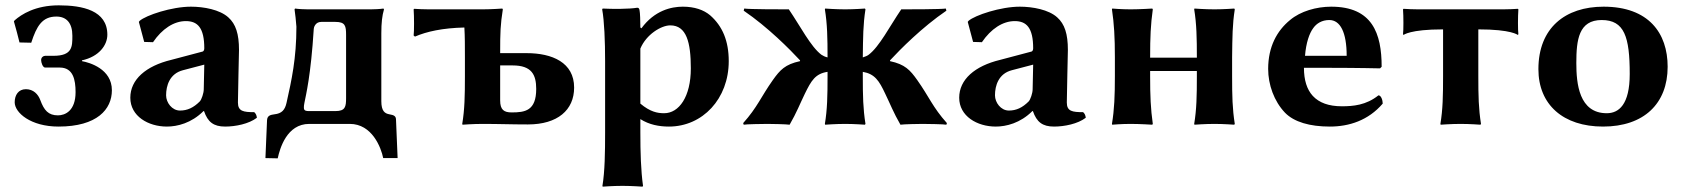

<svg xmlns="http://www.w3.org/2000/svg" viewBox="-20 -464 6306 719"><path d="M200 -444C112 -444 60 -410 35 -388L32 -384C40 -356 47 -330 53 -305L97 -304C117 -366 138 -402 191 -402C229 -402 251 -378 251 -330C251 -289 251 -255 180 -255H149C142 -255 134 -249 134 -239C134 -230 140 -211 149 -211H204C254 -211 263 -165 263 -119C263 -49 224 -32 197 -32C161 -32 145 -51 131 -89C123 -111 105 -130 77 -130C49 -130 35 -108 35 -81C35 -42 95 10 199 10C344 10 399 -55 399 -126C399 -206 315 -230 287 -235V-238C351 -252 382 -295 382 -334C382 -425 289 -444 200 -444Z M871 -80C871 -109 875 -266 875 -277C875 -337 863 -374 835 -399C803 -428 743 -439 695 -439C623 -439 527 -407 503 -386L500 -382L520 -307L553 -306C587 -356 631 -385 676 -385C720 -385 745 -360 745 -283C745 -276 742 -272 739 -271L622 -240C526 -217 468 -166 468 -98C468 -29 535 10 605 10C644 10 697 -3 742 -48H744C758 -7 780 10 823 10C862 10 912 0 942 -23C941 -32 938 -39 932 -44C892 -44 871 -47 871 -80ZM745 -222 743 -129C743 -116 735 -91 728 -84C705 -61 682 -50 654 -50C624 -50 602 -80 602 -107C602 -143 615 -188 665 -201Z M1090 -364C1090 -245 1072 -164 1053 -79C1047 -52 1035 -39 1008 -36C994 -34 981 -32 980 -14L974 128L1020 129C1028 92 1054 0 1138 0H1290C1373 0 1407 88 1415 128H1469L1463 -15C1463 -29 1456 -33 1438 -36C1421 -39 1408 -48 1408 -85V-339C1408 -379 1411 -405 1418 -429L1416 -432C1404 -430 1380 -429 1368 -429H1133C1121 -429 1097 -430 1085 -432L1083 -429C1086 -410 1088 -388 1090 -364ZM1118 -60C1118 -60 1118 -61 1118 -61C1118 -65 1118 -71 1120 -79C1126 -110 1144 -181 1155 -356C1155 -360 1160 -382 1183 -382H1236C1273 -382 1276 -367 1276 -333V-97C1276 -64 1273 -48 1236 -48H1137C1127 -48 1118 -49 1118 -60Z M1719 -361C1721 -327 1721 -292 1721 -250V-179C1721 -105 1720 -54 1711 0L1712 3C1712 3 1752 0 1787 0C1853 0 1891 2 1957 2C2068 2 2130 -52 2130 -136C2130 -230 2048 -265 1952 -265H1853V-268C1853 -343 1854 -372 1863 -429L1861 -432C1861 -432 1821 -429 1787 -429H1586C1567 -429 1546 -430 1531 -431L1529 -429C1531 -403 1531 -345 1529 -331L1534 -327C1578 -346 1637 -359 1719 -361ZM1988 -131C1988 -49 1946 -43 1896 -43C1867 -43 1853 -53 1853 -88V-219H1900C1971 -219 1988 -184 1988 -131Z M2382 -358 2378 -361C2378 -384 2377 -417 2375 -425C2374 -432 2372 -435 2366 -435C2337 -430 2272 -430 2237 -432L2235 -429C2243 -386 2246 -310 2246 -235V32C2246 106 2245 178 2236 232L2237 235C2237 235 2276 232 2311 232C2345 232 2386 235 2386 235L2388 232C2380 175 2378 107 2378 32V-18C2411 3 2448 10 2485 10C2611 10 2709 -94 2709 -235C2709 -310 2686 -366 2639 -407C2615 -427 2581 -439 2537 -439C2494 -439 2431 -425 2382 -358ZM2378 -282C2400 -335 2456 -369 2490 -369C2551 -369 2567 -305 2567 -208C2567 -102 2523 -40 2467 -40C2442 -40 2415 -45 2378 -76Z M3313 -238C3351 -279 3433 -362 3524 -424L3522 -432C3503 -429 3382 -429 3355 -429C3312 -366 3273 -289 3233 -259C3228 -255 3220 -252 3211 -249V-250C3212 -325 3212 -372 3221 -429L3219 -432C3219 -432 3179 -429 3145 -429C3110 -429 3070 -432 3070 -432L3069 -429C3078 -375 3079 -321 3079 -250V-249C3070 -251 3062 -255 3056 -259C3016 -289 2977 -366 2934 -429C2907 -429 2786 -429 2767 -432L2765 -424C2856 -362 2938 -279 2976 -238V-235C2920 -223 2901 -202 2874 -164C2830 -102 2816 -62 2763 -3L2765 3C2773 1 2838 0 2854 0C2870 0 2923 1 2937 3C2963 -42 2976 -76 2994 -113C3018 -162 3033 -188 3079 -195V-179C3079 -105 3078 -54 3069 0L3070 3C3070 3 3110 0 3145 0C3179 0 3219 3 3219 3L3221 0C3212 -57 3211 -104 3211 -179V-195C3256 -187 3272 -162 3295 -113C3313 -76 3326 -42 3352 3C3366 1 3419 0 3435 0C3451 0 3516 1 3524 3L3526 -3C3473 -62 3459 -102 3415 -164C3388 -202 3369 -223 3313 -235Z M3975 -80C3975 -109 3979 -266 3979 -277C3979 -337 3967 -374 3939 -399C3907 -428 3847 -439 3799 -439C3727 -439 3631 -407 3607 -386L3604 -382L3624 -307L3657 -306C3691 -356 3735 -385 3780 -385C3824 -385 3849 -360 3849 -283C3849 -276 3846 -272 3843 -271L3726 -240C3630 -217 3572 -166 3572 -98C3572 -29 3639 10 3709 10C3748 10 3801 -3 3846 -48H3848C3862 -7 3884 10 3927 10C3966 10 4016 0 4046 -23C4045 -32 4042 -39 4036 -44C3996 -44 3975 -47 3975 -80ZM3849 -222 3847 -129C3847 -116 3839 -91 3832 -84C3809 -61 3786 -50 3758 -50C3728 -50 3706 -80 3706 -107C3706 -143 3719 -188 3769 -201Z M4594 -250C4595 -325 4595 -372 4604 -429L4602 -432C4602 -432 4562 -429 4528 -429C4493 -429 4453 -432 4453 -432L4452 -429C4461 -375 4462 -321 4462 -250V-248H4287V-249C4287 -325 4289 -372 4297 -429L4295 -432C4295 -432 4248 -429 4214 -429C4179 -429 4145 -432 4145 -432L4144 -429C4152 -376 4155 -325 4155 -249V-180C4155 -105 4153 -54 4144 0L4145 3C4145 3 4179 0 4214 0C4248 0 4295 3 4295 3L4297 0C4289 -57 4287 -104 4287 -180V-198H4462V-179C4462 -105 4461 -54 4452 0L4453 3C4453 3 4493 0 4528 0C4562 0 4602 3 4602 3L4604 0C4595 -57 4594 -104 4594 -179Z M5142 -107C5096 -70 5047 -66 5005 -66C4956 -66 4920 -79 4896 -105C4874 -129 4863 -164 4863 -210H4963C5063 -210 5148 -208 5148 -208L5154 -214C5154 -339 5119 -439 4965 -439C4910 -439 4850 -422 4811 -389C4762 -349 4729 -289 4729 -206C4729 -147 4751 -85 4792 -42C4826 -7 4885 10 4960 10C5032 10 5104 -13 5158 -76C5158 -89 5152 -107 5142 -107ZM4867 -255C4871 -304 4883 -339 4898 -359C4910 -376 4930 -389 4958 -389C4999 -389 5023 -343 5023 -255Z M5384 -354V-180C5384 -105 5383 -54 5374 0L5375 3C5375 3 5415 0 5450 0C5484 0 5524 3 5524 3L5526 0C5517 -57 5516 -104 5516 -180V-354C5641 -354 5664 -333 5664 -333L5666 -336C5664 -350 5664 -403 5666 -429L5664 -431C5649 -430 5628 -429 5609 -429H5291C5272 -429 5251 -430 5236 -431L5234 -429C5236 -403 5236 -350 5234 -336L5236 -333C5236 -333 5259 -354 5384 -354Z M5741 -205C5741 -72 5834 10 5983 10C6136 10 6225 -76 6225 -214C6225 -340 6154 -439 5985 -439C5842 -439 5741 -360 5741 -205ZM5978 -389C6063 -389 6083 -326 6083 -187C6083 -72 6042 -40 5997 -40C5893 -40 5883 -151 5883 -228C5883 -315 5892 -389 5978 -389Z"/></svg>

Font: Libertinus Sans
Style: Bold
Weight: 700
Designer: Philipp H. Poll, Khaled Hosny
Foundry: Caleb Maclennan
Version: Version 7.050;RELEASE